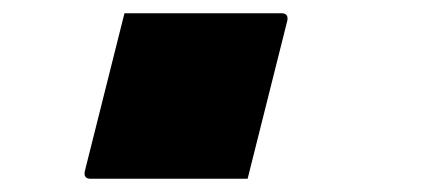

<svg xmlns="http://www.w3.org/2000/svg" viewBox="-20 -257 640 290"><path d="M354 13H117Q106 13 108 2L168 -237H405Q416 -237 414 -226Z"/></svg>

Font: Recursive Mn Lnr St XBk
Style: Italic
Weight: 1000
Italic angle: -15°
Monospace: yes
Version: Version 1.079;hotconv 1.0.112;makeotfexe 2.5.65598; ttfautoh